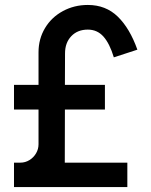

<svg xmlns="http://www.w3.org/2000/svg" viewBox="-20 -755 611 775"><path d="M242 -313 241.5 -98.5H494V0H36.5V-98.5H62.5Q82 -98.5 98.8 -108.8Q115.5 -119 125.5 -136Q135.5 -153 135.5 -172.5V-313H36.5V-412.5H135.5V-544Q135.5 -598 161.8 -641.8Q188 -685.5 233.8 -710.2Q279.5 -735 334.5 -735Q407 -735 455.5 -687.8Q504 -640.5 534.5 -554.5L439.5 -523.5Q422.5 -579.5 397.5 -607.5Q372.5 -635.5 334.5 -635.5Q293 -635.5 267.8 -609Q242.5 -582.5 242.5 -539.5L242 -412.5H403.5V-313Z"/></svg>

Font: Hauora SemiBold
Style: Regular
Weight: 600
Designer: Wayne Shih
Foundry: WCYS
Version: Version 1.001